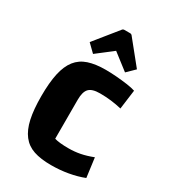

<svg xmlns="http://www.w3.org/2000/svg" viewBox="-180 -812 812 915"><g transform="rotate(30 225.5 -354.5)"><path d="M249 12Q192 12 153.5 -1Q115 -14 91 -45Q67 -76 56 -126Q45 -176 45 -250Q45 -324 56 -374.5Q67 -425 91 -455.5Q115 -486 154 -499Q193 -512 249 -512Q277 -512 308.5 -509.5Q340 -507 368.5 -503Q397 -499 415 -493L401 -387Q372 -394 342.5 -397.5Q313 -401 281 -401Q238 -401 221 -383Q204 -365 204 -322V-107Q230 -99 281 -99Q314 -99 345 -105Q376 -111 412 -125L426 -19Q388 -4 342.5 4Q297 12 249 12ZM158 -547 116 -588 217 -713Q222 -721 230 -721H262Q270 -721 275 -713L376 -588L334 -547L246 -615Z"/></g></svg>

Font: Changa SemiBold
Style: Regular
Weight: 600
Designer: Eduardo Rodriguez Tunni
Foundry: Eduardo Rodriguez Tunni
Version: Version 3.002; ttfautohint (v1.8.2)